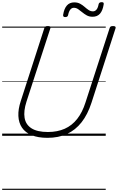

<svg xmlns="http://www.w3.org/2000/svg" viewBox="-20 -1256 1090 1776"><path d="M419 19Q332 19 273 -5.5Q214 -30 183.5 -75Q153 -120 150 -183Q147 -246 172 -321L390 -996Q393 -1006 400 -1010.5Q407 -1015 423 -1015Q437 -1015 443.5 -1010.5Q450 -1006 446 -995L225 -316Q197 -229 207.5 -166Q218 -103 271.5 -69Q325 -35 423 -35Q511 -35 578.5 -65Q646 -95 694 -156Q742 -217 771 -309L994 -996Q997 -1006 1003.5 -1010.5Q1010 -1015 1026 -1015Q1055 -1015 1049 -995L826 -305Q791 -197 734.5 -125Q678 -53 599.5 -17Q521 19 419 19ZM583 -1098Q561 -1098 564 -1119Q573 -1176 598.5 -1205Q624 -1234 667 -1234Q698 -1234 721 -1221.5Q744 -1209 762.5 -1192.5Q781 -1176 799.5 -1163.5Q818 -1151 840 -1151Q859 -1151 872.5 -1167Q886 -1183 892 -1216Q896 -1236 920 -1236Q933 -1236 937 -1231Q941 -1226 939 -1215Q930 -1158 905 -1129.5Q880 -1101 836 -1101Q806 -1101 783 -1113.5Q760 -1126 740.5 -1142.5Q721 -1159 702.5 -1171.5Q684 -1184 663 -1184Q644 -1184 630.5 -1167.5Q617 -1151 610 -1117Q608 -1107 601.5 -1102.5Q595 -1098 583 -1098ZM0 490H958V500H0ZM0 -20H958V0H0ZM0 -505H958V-500H0ZM0 -1010H958V-1000H0Z"/></svg>

Font: Playwrite BE VLG Guides
Style: Regular
Weight: 400
Designer: Veronika Burian, José Scaglione
Foundry: TypeTogether
Version: Version 1.003